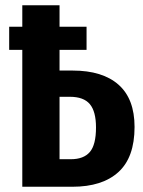

<svg xmlns="http://www.w3.org/2000/svg" viewBox="-20 -712 546 732"><path d="M493 -228Q493 -112 431.5 -56Q370 0 256 0H65V-522H15V-610H65V-692H207V-610H310V-522H207V-443H257Q371 -443 432 -389Q493 -335 493 -228ZM346 -226Q346 -287 322.5 -315Q299 -343 246 -343H207V-105H250Q299 -105 322.5 -132.5Q346 -160 346 -226Z"/></svg>

Font: Fira Sans Compressed SemiBold
Style: Regular
Weight: 600
Width: 1
Designer: bBox Type GmbH & Carrois Corporate GbR & Edenspiekermann AG
Foundry: bBox Type GmbH & Carrois Corporate GbR & Edenspiekermann AG
Version: Version 4.301